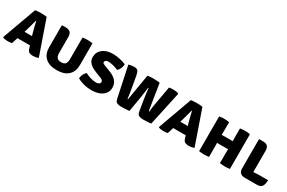

<svg xmlns="http://www.w3.org/2000/svg" viewBox="106 -1595 3950 2639"><g transform="rotate(30 2081.0 -275.5)"><path d="M212 -96.5Q204 -96.5 196.5 -96.8Q189 -97 181.5 -97.5L150.5 0Q136 3.5 119 5.2Q102 7 83.5 7Q63.5 7 43.2 4Q23 1 10 -4.5L4.5 -13L199 -551Q225 -555 249.2 -556Q273.5 -557 293.5 -557Q312 -557 333.5 -556Q355 -555 382 -551L571 -7.5Q553.5 0.5 526.5 4.8Q499.5 9 483 9Q455.5 9 430 -1.5Q404.5 -12 391.5 -57L379 -97.5Q371 -97 363.5 -96.8Q356 -96.5 347.5 -96.5ZM232 -254.5 221 -220Q228.5 -220.5 236 -220.8Q243.5 -221 251.5 -221H314Q321.5 -221 327.8 -220.8Q334 -220.5 340.5 -220L330 -254Q318.5 -293.5 307 -342Q295.5 -390.5 286 -430H280Q269.5 -392 256.8 -343Q244 -294 232 -254.5Z M1109.5 -206.5Q1109.5 -103 1047.8 -44Q986 15 865 15Q744 15 682.2 -44Q620.5 -103 620.5 -206.5V-551L626.5 -557H683.5Q729 -557 753.8 -534Q778.5 -511 778.5 -456.5V-207Q778.5 -161.5 797.5 -135.5Q816.5 -109.5 865 -109.5Q914 -109.5 932.5 -135.5Q951 -161.5 951 -207V-551Q971 -555 992 -556Q1013 -557 1028.5 -557Q1042.5 -557 1066.5 -555.8Q1090.5 -554.5 1109.5 -550.5Z M1190 -41.5Q1190 -60.5 1197.5 -83.8Q1205 -107 1218 -127Q1231 -147 1246.5 -157Q1283.5 -137 1329 -122.8Q1374.5 -108.5 1418 -108.5Q1446 -108.5 1464.2 -120Q1482.5 -131.5 1482.5 -152.5Q1482.5 -166 1472 -177.2Q1461.5 -188.5 1435.5 -198L1352.5 -230.5Q1314 -244.5 1280.5 -265.5Q1247 -286.5 1226.5 -317Q1206 -347.5 1206 -390Q1206 -468 1266 -517Q1326 -566 1427.5 -566Q1485 -566 1541.8 -552.8Q1598.5 -539.5 1637 -522.5Q1637 -488.5 1623 -455.5Q1609 -422.5 1584.5 -403.5Q1547.5 -420 1504 -431.2Q1460.5 -442.5 1425.5 -442.5Q1399.5 -442.5 1385.8 -431.5Q1372 -420.5 1372 -405Q1372 -390.5 1385.5 -383Q1399 -375.5 1419 -368L1501.5 -336.5Q1570.5 -311.5 1611.2 -267.8Q1652 -224 1652 -160Q1652 -103.5 1621.8 -64.5Q1591.5 -25.5 1539.2 -5.5Q1487 14.5 1421.5 15Q1343.5 15 1282.8 -3Q1222 -21 1190 -41.5Z M1682.5 -543.5Q1699 -550 1723.8 -554Q1748.5 -558 1769.5 -558Q1810.5 -558 1827.2 -538.5Q1844 -519 1853 -469.5L1887.5 -273.5Q1893 -243.5 1898.2 -207Q1903.5 -170.5 1907.5 -138.5Q1908.5 -130.5 1910 -128.8Q1911.5 -127 1916.5 -127L1986 -543.5Q2008 -547 2034 -548.5Q2060 -550 2083.5 -550Q2107 -550 2132.2 -548.5Q2157.5 -547 2180 -543.5L2244 -138.5Q2246 -127 2254 -127Q2257.5 -161 2262.8 -201.5Q2268 -242 2274.5 -275L2324.5 -550.5Q2343 -554.5 2359.8 -555.2Q2376.5 -556 2392.5 -556Q2412 -556 2432.5 -553.2Q2453 -550.5 2469 -544.5L2476.5 -536L2361 0Q2338.5 4.5 2299.5 6.5Q2260.5 8.5 2229.5 8.5Q2196 8.5 2169.2 -3.8Q2142.5 -16 2135 -60.5L2109 -216Q2101 -267 2094.2 -320.8Q2087.5 -374.5 2084.5 -404.5H2077.5Q2074 -374.5 2067 -321.2Q2060 -268 2051 -216L2014 0Q1990 3.5 1952.5 5.2Q1915 7 1882 7Q1845 7 1819.2 -4.5Q1793.5 -16 1784.5 -60.5Z M2684 -96.5Q2676 -96.5 2668.5 -96.8Q2661 -97 2653.5 -97.5L2622.5 0Q2608 3.5 2591 5.2Q2574 7 2555.5 7Q2535.5 7 2515.2 4Q2495 1 2482 -4.5L2476.5 -13L2671 -551Q2697 -555 2721.2 -556Q2745.5 -557 2765.5 -557Q2784 -557 2805.5 -556Q2827 -555 2854 -551L3043 -7.5Q3025.5 0.5 2998.5 4.8Q2971.5 9 2955 9Q2927.5 9 2902 -1.5Q2876.5 -12 2863.5 -57L2851 -97.5Q2843 -97 2835.5 -96.8Q2828 -96.5 2819.5 -96.5ZM2704 -254.5 2693 -220Q2700.5 -220.5 2708 -220.8Q2715.5 -221 2723.5 -221H2786Q2793.5 -221 2799.8 -220.8Q2806 -220.5 2812.5 -220L2802 -254Q2790.5 -293.5 2779 -342Q2767.5 -390.5 2758 -430H2752Q2741.5 -392 2728.8 -343Q2716 -294 2704 -254.5Z M3277.5 0Q3257.5 3.5 3236.5 4.8Q3215.5 6 3200.5 6Q3186.5 6 3162.5 4.8Q3138.5 3.5 3119.5 0V-551Q3138.5 -555.5 3162.5 -556.8Q3186.5 -558 3200.5 -558Q3215.5 -558 3236.5 -556.8Q3257.5 -555.5 3277.5 -551V-408Q3277.5 -391 3277 -377.8Q3276.5 -364.5 3276.5 -349Q3287.5 -349 3298.8 -349.5Q3310 -350 3320.5 -350H3408Q3418.5 -350 3429.2 -349.5Q3440 -349 3451 -349Q3451 -364.5 3450.5 -377.8Q3450 -391 3450 -408V-551Q3469.5 -555.5 3490.8 -556.8Q3512 -558 3527 -558Q3541 -558 3565 -556.8Q3589 -555.5 3608.5 -551V0Q3587.5 3.5 3566.2 4.8Q3545 6 3529 6Q3513 6 3491.8 4.8Q3470.5 3.5 3450 0V-163.5Q3450 -181 3450.5 -194Q3451 -207 3451 -222.5Q3440 -222.5 3429.2 -222Q3418.5 -221.5 3408 -221.5H3320.5Q3310 -221.5 3298.8 -222Q3287.5 -222.5 3276.5 -222.5Q3276.5 -207 3277 -194Q3277.5 -181 3277.5 -163.5Z M4141 -128Q4138 -55 4115.5 -26Q4093 3 4035.5 3H3841.5Q3798.5 3 3774.2 -21.2Q3750 -45.5 3750 -86.5V-550L3756 -556H3816Q3861.5 -556 3885 -533.2Q3908.5 -510.5 3908.5 -457.5V-123Q3960 -128 4001 -128Z"/></g></svg>

Font: Signika SC
Style: Bold
Weight: 700
Designer: Anna Giedryś
Foundry: Anna Giedryś
Version: Version 2.000; ttfautohint (v1.8.3) -l 8 -r 50 -G 200 -x 9 -